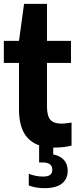

<svg xmlns="http://www.w3.org/2000/svg" viewBox="-20 -760 405 1001"><path d="M257.5 9.5V45Q293.5 52 313.2 74Q333 96 333 130.5Q333 173 302.8 197Q272.5 221 211 221Q167.5 221 130 207V146Q166.5 160.5 204.5 160.5Q229 160.5 240.8 152.2Q252.5 144 252.5 125Q252.5 87 202.5 87H184V-2.5Q132.5 -20 105.8 -66.2Q79 -112.5 79 -191V-432H0V-547H79L105.5 -740H225V-547H350V-432H225V-208.5Q225 -173 232.5 -153Q240 -133 257 -124.2Q274 -115.5 303 -115.5Q318 -115.5 353 -121V-1Q335 4 311.5 6.8Q288 9.5 265 9.5Z"/></svg>

Font: Encode Sans Condensed
Style: Bold
Weight: 700
Width: 3
Designer: Multiple Designers
Foundry: Impallari Type
Version: Version 2.000